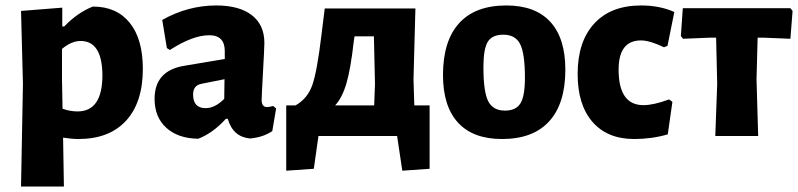

<svg xmlns="http://www.w3.org/2000/svg" viewBox="-20 -498 2922 703"><path d="M208 -470V-401H215Q264 -452 320 -474Q407 -474 455 -414.5Q503 -355 503 -246Q503 -123 441.5 -56Q380 11 267 11Q243 11 211 6L214 185H57L64 -191L57 -458ZM207 -207 209 -100Q236 -90 264 -90Q355 -90 355 -223Q354 -348 275 -348Q242 -348 207 -319Z M772 -478Q856 -478 902 -442.5Q948 -407 948 -341Q948 -324 943 -235Q938 -146 938 -132Q938 -106 958 -106Q967 -106 980 -110L991 -101L977 -18Q943 5 895 9Q833 3 814 -63H807Q760 -11 706 10Q632 9 589 -30Q546 -69 546 -136Q546 -239 654 -257L803 -282V-311Q803 -369 746 -369Q686 -369 602 -315L591 -322L574 -425Q668 -478 772 -478ZM802 -208 717 -191Q687 -185 687 -152Q687 -102 733 -102Q767 -102 801 -136Z M1028 127V-112H1062Q1106 -137 1123.5 -186.5Q1141 -236 1157 -370L1169 -467H1501L1494 -207L1497 -112H1553V120L1453 127L1434 0H1146L1129 120ZM1275 -344Q1264 -246 1248.5 -193Q1233 -140 1207 -112H1350L1353 -191L1349 -365H1278Z M1834 -478Q1940 -478 1995 -418Q2050 -358 2050 -243Q2050 -119 1991 -54Q1932 11 1818 11Q1712 11 1657 -49Q1602 -109 1602 -223Q1602 -348 1661 -413Q1720 -478 1834 -478ZM1823 -371Q1782 -371 1766 -345Q1750 -319 1750 -252Q1750 -162 1767.5 -127.5Q1785 -93 1829 -93Q1869 -93 1885.5 -119.5Q1902 -146 1902 -213Q1902 -302 1884.5 -336.5Q1867 -371 1823 -371Z M2327 -478Q2396 -478 2449 -454L2424 -330L2411 -325Q2359 -350 2327 -350Q2245 -350 2245 -243Q2245 -113 2336 -113Q2373 -113 2430 -134L2442 -125L2425 -6Q2366 11 2302 11Q2204 11 2149.5 -51.5Q2095 -114 2095 -227Q2095 -346 2156 -412Q2217 -478 2327 -478Z M2599 0 2606 -191 2602 -360H2577L2481 -356L2473 -366L2480 -468H2874L2882 -458L2874 -356L2778 -360H2754L2750 -207L2756 0Z"/></svg>

Font: Alegreya Sans SC ExtraBold
Style: Regular
Weight: 800
Designer: Juan Pablo del Peral
Foundry: Huerta Tipografica
Version: Version 2.007